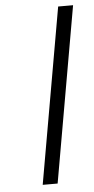

<svg xmlns="http://www.w3.org/2000/svg" viewBox="-53 -774 394 807"><g transform="rotate(-5 143.5 -370.5)"><path d="M287 -741 157 0H94L224 -741Z"/></g></svg>

Font: Poppins Light
Style: Italic
Weight: 300
Italic angle: -10°
Designer: Ninad Kale (Devanagari), Jonny Pinhorn (Latin)
Foundry: Indian Type Foundry
Version: Version 3.200;PS 1.000;hotconv 16.6.54;makeotf.lib2.5.65590